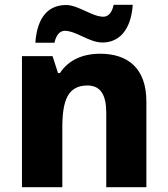

<svg xmlns="http://www.w3.org/2000/svg" viewBox="-20 -835 703 804"><path d="M128 -656H208C216 -694 235 -706 251 -706C299 -706 353 -657 409 -657C475 -657 528 -704 536 -815H456C448 -777 430 -765 413 -765C365 -765 308 -814 257 -814C186 -814 136 -768 128 -656ZM399 -610C326 -610 266 -583 231 -529H223L200 -600H72V-51H241V-301C241 -414 264 -477 346 -477C401 -477 425 -438 425 -362V-51H593V-409C593 -550 515 -610 399 -610Z"/></svg>

Font: Noto Sans Tamil UI ExtraBold
Style: Regular
Weight: 800
Designer: Jelle Bosma - Monotype Design Team
Foundry: Monotype Imaging Inc.
Version: Version 2.004